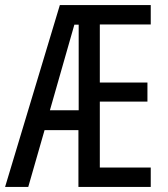

<svg xmlns="http://www.w3.org/2000/svg" viewBox="-22 -734 658 754"><path d="M570 0H286V-223H153L89 0H-2L213 -714H570V-638H370V-410H557V-335H370V-76H570ZM174 -301H287V-637H270Z"/></svg>

Font: Noto Sans Bengali ExtraCondensed
Style: Regular
Weight: 400
Width: 2
Designer: Jelle Bosma - Monotype Design Team
Foundry: Monotype Imaging Inc.
Version: Version 2.003; ttfautohint (v1.8.4.7-5d5b)